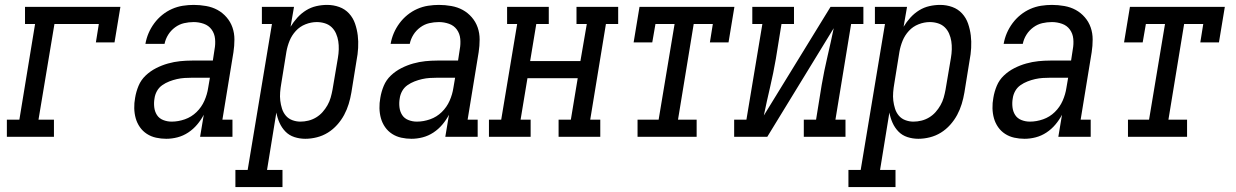

<svg xmlns="http://www.w3.org/2000/svg" viewBox="-20 -558 5040 783"><path d="M8 0V-70H59L123 -460H82V-530H471L447 -385H371L383 -460H202L137 -70H200V0Z M658 8Q637 8 616.5 3.5Q596 -1 579 -12Q562 -23 550.5 -39.5Q539 -56 533.5 -75.5Q528 -95 527.5 -116.5Q527 -138 531 -159Q535 -184 545 -208Q555 -232 574 -250Q593 -268 616.5 -280Q640 -292 665 -299Q690 -306 714.5 -308.5Q739 -311 763 -311H848L855 -357Q859 -378 857 -399.5Q855 -421 843 -437.5Q831 -454 811 -461Q791 -468 770 -468Q750 -468 730.5 -463.5Q711 -459 694 -446.5Q677 -434 666 -416.5Q655 -399 651 -379H573Q577 -402 586 -423Q595 -444 609 -463Q623 -482 641.5 -497Q660 -512 681.5 -521.5Q703 -531 725.5 -534.5Q748 -538 770 -538Q795 -538 820.5 -533.5Q846 -529 867 -517.5Q888 -506 904 -487.5Q920 -469 928 -446Q936 -423 936 -397Q936 -371 932 -345L887 -70H928V0H796L811 -90Q800 -69 784 -50Q768 -31 747.5 -17.5Q727 -4 704 2Q681 8 658 8ZM680 -62Q707 -62 734 -71.5Q761 -81 781.5 -101Q802 -121 813.5 -147Q825 -173 829 -200L836 -241H763Q748 -241 732.5 -240Q717 -239 701.5 -235.5Q686 -232 670.5 -226Q655 -220 641.5 -210.5Q628 -201 620 -186.5Q612 -172 610 -156Q607 -139 609 -121Q611 -103 620 -89Q629 -75 645.5 -68.5Q662 -62 680 -62Z M940 205V135H990L1089 -460H1048V-530H1179L1165 -449Q1177 -469 1193 -486.5Q1209 -504 1228.5 -516Q1248 -528 1270 -533Q1292 -538 1314 -538Q1314 -538 1314 -538Q1314 -538 1314 -538Q1340 -538 1363.5 -529.5Q1387 -521 1403.5 -503Q1420 -485 1428 -461.5Q1436 -438 1439 -413.5Q1442 -389 1440.5 -362.5Q1439 -336 1434 -311L1413 -181Q1409 -157 1402 -134Q1395 -111 1383.5 -89.5Q1372 -68 1355 -49Q1338 -30 1317 -17Q1296 -4 1272 2Q1248 8 1225 8Q1202 8 1180.5 1Q1159 -6 1144 -21.5Q1129 -37 1120 -57Q1111 -77 1107 -99L1069 135H1132V205ZM1205 -62Q1221 -62 1237.5 -66Q1254 -70 1269 -79Q1284 -88 1295.5 -101Q1307 -114 1315.5 -129Q1324 -144 1328.5 -160Q1333 -176 1336 -192L1358 -322Q1361 -339 1361.5 -356.5Q1362 -374 1359.5 -390Q1357 -406 1350.5 -421Q1344 -436 1332.5 -447Q1321 -458 1305 -463Q1289 -468 1272 -468Q1249 -468 1226 -459Q1203 -450 1186.5 -432Q1170 -414 1161 -392Q1152 -370 1148 -347L1127 -217Q1124 -200 1122.5 -182Q1121 -164 1123 -147.5Q1125 -131 1130 -115Q1135 -99 1145.5 -86.5Q1156 -74 1172 -68Q1188 -62 1205 -62Z M1658 8Q1637 8 1616.5 3.5Q1596 -1 1579 -12Q1562 -23 1550.5 -39.5Q1539 -56 1533.5 -75.5Q1528 -95 1527.5 -116.5Q1527 -138 1531 -159Q1535 -184 1545 -208Q1555 -232 1574 -250Q1593 -268 1616.5 -280Q1640 -292 1665 -299Q1690 -306 1714.5 -308.5Q1739 -311 1763 -311H1848L1855 -357Q1859 -378 1857 -399.5Q1855 -421 1843 -437.5Q1831 -454 1811 -461Q1791 -468 1770 -468Q1750 -468 1730.5 -463.5Q1711 -459 1694 -446.5Q1677 -434 1666 -416.5Q1655 -399 1651 -379H1573Q1577 -402 1586 -423Q1595 -444 1609 -463Q1623 -482 1641.5 -497Q1660 -512 1681.5 -521.5Q1703 -531 1725.5 -534.5Q1748 -538 1770 -538Q1795 -538 1820.5 -533.5Q1846 -529 1867 -517.5Q1888 -506 1904 -487.5Q1920 -469 1928 -446Q1936 -423 1936 -397Q1936 -371 1932 -345L1887 -70H1928V0H1796L1811 -90Q1800 -69 1784 -50Q1768 -31 1747.5 -17.5Q1727 -4 1704 2Q1681 8 1658 8ZM1680 -62Q1707 -62 1734 -71.5Q1761 -81 1781.5 -101Q1802 -121 1813.5 -147Q1825 -173 1829 -200L1836 -241H1763Q1748 -241 1732.5 -240Q1717 -239 1701.5 -235.5Q1686 -232 1670.5 -226Q1655 -220 1641.5 -210.5Q1628 -201 1620 -186.5Q1612 -172 1610 -156Q1607 -139 1609 -121Q1611 -103 1620 -89Q1629 -75 1645.5 -68.5Q1662 -62 1680 -62Z M1974 0V-70H2024L2089 -460H2048V-530H2218V-460H2167L2142 -309H2347L2373 -460H2331V-530H2501V-460H2451L2387 -70H2428V0H2258V-70H2308L2336 -239H2131L2103 -70H2144V0Z M2580 0V-70H2666L2731 -460H2653L2640 -385H2564L2588 -530H2975L2951 -385H2875L2887 -460H2809L2745 -70H2821V0Z M2974 0V-70H3024L3089 -460H3048V-530H3218V-460H3167L3144 -318Q3134 -260 3120.5 -202.5Q3107 -145 3095 -87L3367 -530H3501V-460H3451L3387 -70H3428V0H3258V-70H3308L3331 -212Q3341 -270 3354.5 -327.5Q3368 -385 3380 -443L3109 0Z M3440 205V135H3490L3589 -460H3548V-530H3679L3665 -449Q3677 -469 3693 -486.5Q3709 -504 3728.5 -516Q3748 -528 3770 -533Q3792 -538 3814 -538Q3814 -538 3814 -538Q3814 -538 3814 -538Q3840 -538 3863.5 -529.5Q3887 -521 3903.5 -503Q3920 -485 3928 -461.5Q3936 -438 3939 -413.5Q3942 -389 3940.5 -362.5Q3939 -336 3934 -311L3913 -181Q3909 -157 3902 -134Q3895 -111 3883.5 -89.5Q3872 -68 3855 -49Q3838 -30 3817 -17Q3796 -4 3772 2Q3748 8 3725 8Q3702 8 3680.5 1Q3659 -6 3644 -21.5Q3629 -37 3620 -57Q3611 -77 3607 -99L3569 135H3632V205ZM3705 -62Q3721 -62 3737.5 -66Q3754 -70 3769 -79Q3784 -88 3795.5 -101Q3807 -114 3815.5 -129Q3824 -144 3828.5 -160Q3833 -176 3836 -192L3858 -322Q3861 -339 3861.5 -356.5Q3862 -374 3859.5 -390Q3857 -406 3850.5 -421Q3844 -436 3832.5 -447Q3821 -458 3805 -463Q3789 -468 3772 -468Q3749 -468 3726 -459Q3703 -450 3686.5 -432Q3670 -414 3661 -392Q3652 -370 3648 -347L3627 -217Q3624 -200 3622.5 -182Q3621 -164 3623 -147.5Q3625 -131 3630 -115Q3635 -99 3645.5 -86.5Q3656 -74 3672 -68Q3688 -62 3705 -62Z M4158 8Q4137 8 4116.5 3.5Q4096 -1 4079 -12Q4062 -23 4050.5 -39.5Q4039 -56 4033.5 -75.5Q4028 -95 4027.5 -116.5Q4027 -138 4031 -159Q4035 -184 4045 -208Q4055 -232 4074 -250Q4093 -268 4116.5 -280Q4140 -292 4165 -299Q4190 -306 4214.5 -308.5Q4239 -311 4263 -311H4348L4355 -357Q4359 -378 4357 -399.5Q4355 -421 4343 -437.5Q4331 -454 4311 -461Q4291 -468 4270 -468Q4250 -468 4230.5 -463.5Q4211 -459 4194 -446.5Q4177 -434 4166 -416.5Q4155 -399 4151 -379H4073Q4077 -402 4086 -423Q4095 -444 4109 -463Q4123 -482 4141.5 -497Q4160 -512 4181.5 -521.5Q4203 -531 4225.5 -534.5Q4248 -538 4270 -538Q4295 -538 4320.5 -533.5Q4346 -529 4367 -517.5Q4388 -506 4404 -487.5Q4420 -469 4428 -446Q4436 -423 4436 -397Q4436 -371 4432 -345L4387 -70H4428V0H4296L4311 -90Q4300 -69 4284 -50Q4268 -31 4247.5 -17.5Q4227 -4 4204 2Q4181 8 4158 8ZM4180 -62Q4207 -62 4234 -71.5Q4261 -81 4281.5 -101Q4302 -121 4313.5 -147Q4325 -173 4329 -200L4336 -241H4263Q4248 -241 4232.5 -240Q4217 -239 4201.5 -235.5Q4186 -232 4170.5 -226Q4155 -220 4141.5 -210.5Q4128 -201 4120 -186.5Q4112 -172 4110 -156Q4107 -139 4109 -121Q4111 -103 4120 -89Q4129 -75 4145.5 -68.5Q4162 -62 4180 -62Z M4580 0V-70H4666L4731 -460H4653L4640 -385H4564L4588 -530H4975L4951 -385H4875L4887 -460H4809L4745 -70H4821V0Z"/></svg>

Font: Iosevka Curly Slab Oblique
Style: Regular
Weight: 400
Italic angle: -9°
Monospace: yes
Designer: Belleve Invis
Foundry: Belleve Invis
Version: Version 11.1.0; ttfautohint (v1.8.3)